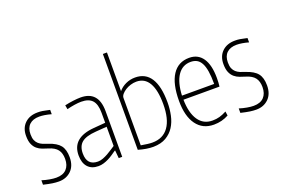

<svg xmlns="http://www.w3.org/2000/svg" viewBox="-106 -1149 2200 1502"><g transform="rotate(-20 994.0 -398.0)"><path d="M166 12Q141 12 113.5 8Q86 4 39 -7V-44Q71 -34 102 -28.5Q133 -23 157 -23Q213 -23 242 -53.5Q271 -84 271 -138Q271 -186 249 -215Q227 -244 176 -259Q153 -266 129.5 -274.5Q106 -283 87 -299Q68 -315 56.5 -341.5Q45 -368 45 -411Q45 -476 85 -514.5Q125 -553 192 -553Q203 -553 212.5 -552.5Q222 -552 233.5 -550Q245 -548 258.5 -545Q272 -542 292 -538V-502Q234 -518 193 -518Q140 -518 111 -490.5Q82 -463 82 -411Q82 -380 90 -361Q98 -342 112 -329.5Q126 -317 145 -309Q164 -301 187 -294Q254 -272 281.5 -237Q309 -202 309 -138Q309 -67 268.5 -27.5Q228 12 166 12Z M498 5Q441 5 410 -29.5Q379 -64 379 -127Q379 -273 564 -288L662 -296V-380Q662 -450 633 -482.5Q604 -515 541 -515Q516 -515 484 -510Q452 -505 421 -497L415 -531Q450 -539 486 -543.5Q522 -548 548 -548Q696 -548 696 -380V0H667L661 -65H657Q640 -53 621.5 -40.5Q603 -28 583 -18Q563 -8 541.5 -1.5Q520 5 498 5ZM506 -30Q527 -30 549 -38.5Q571 -47 591.5 -58.5Q612 -70 630.5 -82.5Q649 -95 662 -103V-263L570 -256Q486 -250 450.5 -220Q415 -190 415 -130Q415 -30 506 -30Z M953 10Q897 10 829 -10V-808H863V-486Q887 -515 923.5 -532Q960 -549 1002 -549Q1088 -549 1131.5 -481Q1175 -413 1175 -279Q1175 -224 1164 -172.5Q1153 -121 1127.5 -81Q1102 -41 1059.5 -16Q1017 9 953 10ZM957 -24Q1046 -24 1092.5 -89Q1139 -154 1139 -279Q1139 -395 1104 -455Q1069 -515 1000 -515Q976 -515 951.5 -507.5Q927 -500 907.5 -487.5Q888 -475 875.5 -460Q863 -445 863 -430V-35Q892 -30 915.5 -27Q939 -24 957 -24Z M1458 9Q1365 9 1314 -61Q1263 -131 1263 -258Q1263 -400 1311.5 -474.5Q1360 -549 1452 -549Q1525 -549 1564 -492Q1603 -435 1603 -327Q1603 -303 1602 -287.5Q1601 -272 1599 -256H1299Q1301 -145 1342 -85Q1383 -25 1458 -25Q1490 -25 1517 -32.5Q1544 -40 1576 -57L1581 -22Q1525 9 1458 9ZM1452 -515Q1383 -515 1343.5 -456.5Q1304 -398 1299 -290H1567Q1567 -353 1560 -396Q1553 -439 1538.5 -465.5Q1524 -492 1502.5 -503.5Q1481 -515 1452 -515Z M1809 12Q1784 12 1756.5 8Q1729 4 1682 -7V-44Q1714 -34 1745 -28.5Q1776 -23 1800 -23Q1856 -23 1885 -53.5Q1914 -84 1914 -138Q1914 -186 1892 -215Q1870 -244 1819 -259Q1796 -266 1772.5 -274.5Q1749 -283 1730 -299Q1711 -315 1699.5 -341.5Q1688 -368 1688 -411Q1688 -476 1728 -514.5Q1768 -553 1835 -553Q1846 -553 1855.5 -552.5Q1865 -552 1876.5 -550Q1888 -548 1901.5 -545Q1915 -542 1935 -538V-502Q1877 -518 1836 -518Q1783 -518 1754 -490.5Q1725 -463 1725 -411Q1725 -380 1733 -361Q1741 -342 1755 -329.5Q1769 -317 1788 -309Q1807 -301 1830 -294Q1897 -272 1924.5 -237Q1952 -202 1952 -138Q1952 -67 1911.5 -27.5Q1871 12 1809 12Z"/></g></svg>

Font: Encode Sans Compressed
Style: Thin
Weight: 100
Designer: Pablo Impallari, Andres Torresi
Foundry: Pablo Impallari, Andres Torresi
Version: Version 1.000; ttfautohint (v1.00) -l 8 -r 50 -G 200 -x 14 -